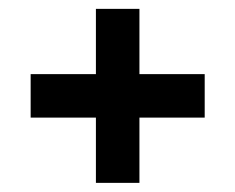

<svg xmlns="http://www.w3.org/2000/svg" viewBox="-20 -557 528 431"><path d="M195.3 -537.1H293V-390.6H439.5V-293H293V-146.5H195.3V-293H48.8V-390.6H195.3Z"/></svg>

Font: BabelStone Runic Norse
Style: Regular
Weight: 400
Designer: Andrew West
Foundry: BabelStone
Version: Version 3.002 March 14, 2022